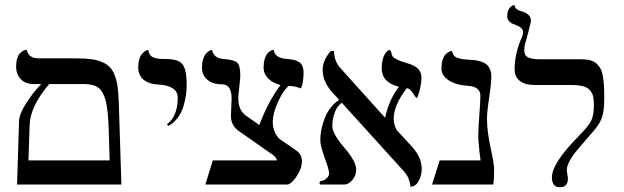

<svg xmlns="http://www.w3.org/2000/svg" viewBox="-20 -766 2590 797"><path d="M184.1 -417Q104.5 -323.2 103 -246.1L98.1 -100.1H435.1L431.2 -231Q428.7 -307.1 419.2 -345.9Q409.7 -384.8 389.4 -400.9Q369.1 -417 330.1 -417ZM50.8 0 59.1 -263.2Q60.1 -292.5 87.9 -336.4Q115.7 -380.4 150.9 -417H120.1Q85.4 -417 66.2 -437.5Q46.9 -458 46.9 -490.2Q46.9 -509.3 51.5 -523.7Q56.2 -538.1 62.5 -544.4Q68.8 -550.8 75.2 -554.4Q81.5 -558.1 85.9 -558.6L90.8 -559.1Q99.6 -523.9 138.2 -523.9H293.9Q331.5 -523.9 357.7 -520.5Q383.8 -517.1 404.1 -508.3Q424.3 -499.5 436.5 -486.6Q448.7 -473.6 456.8 -452.1Q464.8 -430.7 468.3 -404.8Q471.7 -378.9 473.1 -340.8L483.9 0Z M678.7 -243.2 672.9 -250Q717.8 -283.2 717.8 -360.8Q717.8 -385.3 696.8 -399.4Q676.3 -413.1 638.7 -415Q597.7 -417 575.7 -435.5Q553.7 -454.1 553.7 -486.8Q553.7 -505.4 558.1 -519.8Q562.5 -534.2 568.6 -541.3Q574.7 -548.3 580.8 -552.7Q586.9 -557.1 591.3 -558.1L595.7 -559.1Q597.7 -545.4 604 -537.1Q610.4 -528.8 622.3 -525.6Q634.3 -522.5 642.8 -521.7Q651.4 -521 667 -521Q703.1 -521 721.2 -512.2Q739.3 -503.4 747.1 -480.5Q754.9 -457.5 754.9 -411.1Q754.9 -392.1 752 -371.6Q749 -351.1 741.7 -325.4Q734.4 -299.8 718 -277.6Q701.7 -255.4 678.7 -243.2Z M1140.1 -189.5 1211.4 -140.1Q1233.4 -124 1233.4 -97.2Q1233.4 -67.4 1212.4 -35.6Q1191.4 -3.9 1174.3 0H832.5L863.3 -100.1H1129.4Q1129.4 -108.9 1114.3 -122.1L968.3 -224.1Q938.5 -247.1 938.5 -285.2L941.4 -356.9Q941.4 -416 901.4 -416Q863.8 -416 841.1 -434.8Q818.4 -453.6 818.4 -484.9Q818.4 -504.4 822.8 -519.3Q827.1 -534.2 833.3 -541.3Q839.4 -548.3 845.5 -552.7Q851.6 -557.1 856 -558.1L860.4 -559.1Q866.2 -523.9 909.2 -521Q949.2 -518.1 963.4 -506.8Q977.5 -495.1 977.5 -454.1Q977.5 -442.4 973.4 -405.8Q969.2 -369.1 969.2 -357.9Q969.2 -312 996.6 -289.1L1056.6 -247.1Q1091.8 -342.3 1144.5 -413.1Q1113.8 -419.9 1094 -439.7Q1074.2 -459.5 1074.2 -484.9Q1074.2 -505.4 1078.6 -520.5Q1083 -535.6 1089.1 -542.7Q1095.2 -549.8 1101.3 -554Q1107.4 -558.1 1111.8 -558.6L1116.2 -559.1Q1120.1 -524.4 1173.3 -521Q1189.5 -519.5 1199.2 -517.3Q1209 -515.1 1219.5 -509.5Q1230 -503.9 1235.1 -491.9Q1240.2 -480 1240.2 -461.9Q1240.2 -448.7 1237.3 -428.2Q1234.4 -407.7 1228.5 -398.9Q1205.6 -409.2 1177.2 -409.2Q1152.3 -385.3 1132.3 -339.4Q1112.3 -293.5 1112.3 -261.2Q1112.3 -216.8 1140.1 -189.5Z M1729.5 -441.9Q1729.5 -427.7 1725.6 -407.7Q1721.7 -387.7 1717 -373.8Q1712.4 -359.9 1710.4 -359.9Q1706.1 -359.9 1700.4 -369.4Q1694.8 -378.9 1686.8 -388.9Q1678.7 -398.9 1668.5 -399.9Q1614.3 -329.1 1614.3 -273.9Q1614.3 -248.5 1627 -225.6L1692.4 -154.8Q1730.5 -110.8 1730.5 -64.9Q1730.5 -38.1 1718 -14.6Q1705.6 8.8 1683.6 8.8Q1680.7 -27.8 1657.2 -54.2L1398.9 -339.4Q1378.4 -325.2 1368.9 -297.4Q1359.4 -269.5 1359.4 -244.1Q1359.4 -227.5 1369.6 -208.3Q1379.9 -189 1394.5 -170.9L1423.8 -135.7Q1438 -117.7 1448.2 -98.1Q1458.5 -78.6 1458.5 -62Q1458.5 -38.1 1442.9 -19Q1427.2 0 1409.2 0H1308.6Q1306.2 -4.9 1306.2 -5.9Q1306.2 -13.2 1313.5 -15.1Q1325.7 -16.6 1335.9 -25.9Q1346.2 -35.2 1346.2 -46.9Q1346.2 -60.1 1327.9 -110.6Q1309.6 -161.1 1309.6 -184.1Q1309.6 -229 1328.6 -276.9Q1347.7 -324.7 1387.7 -351.6L1357.4 -384.8Q1319.3 -428.7 1319.3 -475.1Q1319.3 -517.1 1353.5 -554.2H1366.2Q1367.7 -511.7 1391.6 -484.9L1577.1 -278.8L1578.6 -277.8Q1595.7 -354.5 1636.2 -405.8Q1564.5 -423.8 1564.5 -481.9Q1564.5 -501 1567.9 -516.1Q1571.3 -531.2 1576.2 -539.1Q1581.1 -546.9 1585.7 -551.8Q1590.3 -556.6 1593.8 -557.6L1597.2 -559.1Q1602.5 -555.2 1604 -550Q1605.5 -544.9 1606.2 -540.5Q1606.9 -536.1 1610.8 -530.8Q1614.7 -525.4 1628.4 -518.8Q1642.1 -512.2 1665.5 -504.9Q1678.2 -501.5 1687 -498Q1695.8 -494.6 1706.8 -487.5Q1717.8 -480.5 1723.6 -469Q1729.5 -457.5 1729.5 -441.9Z M2001.5 -272Q2001.5 -222.2 2016.4 -153.1Q2031.2 -84 2031.2 -63Q2031.2 -19 2027.3 0H1773.4L1805.2 -100.1H1975.1Q1969.7 -130.9 1966.3 -181.2Q1965.3 -188 1965.3 -204.1Q1965.3 -230.5 1969.7 -287.8Q1974.1 -345.2 1974.1 -369.1Q1974.1 -387.2 1961.2 -397.5Q1948.2 -407.7 1927.2 -409.2Q1874.5 -412.1 1843.5 -431.9Q1812.5 -451.7 1812.5 -481.9Q1812.5 -502 1817.1 -516.8Q1821.8 -531.7 1828.1 -538.6Q1834.5 -545.4 1840.8 -549.3Q1847.2 -553.2 1852.1 -553.7L1856.4 -554.2Q1858.4 -542.5 1865 -534.9Q1871.6 -527.3 1883.5 -524.2Q1895.5 -521 1903.3 -520Q1911.1 -519 1926.3 -518.1Q1942.4 -517.6 1953.9 -515.9Q1965.3 -514.2 1978.5 -509.8Q1991.7 -505.4 2000 -498.3Q2008.3 -491.2 2013.9 -478.5Q2019.5 -465.8 2019.5 -448.2Q2019.5 -419.9 2010.5 -360.6Q2001.5 -301.3 2001.5 -272Z M2156.2 -558.1Q2156.2 -535.2 2172.6 -527.6Q2189 -520 2221.2 -520H2391.1Q2413.1 -520 2429 -516.1Q2444.8 -512.2 2455.6 -502.7Q2466.3 -493.2 2472.7 -481.4Q2479 -469.7 2482.4 -450.2Q2485.8 -430.7 2487.1 -410.9Q2488.3 -391.1 2488.3 -360.8Q2488.3 -315.4 2482.4 -291.3Q2476.6 -267.1 2462.4 -246.3Q2448.2 -225.6 2409.2 -182.1Q2379.9 -148.4 2368.4 -134.3Q2356.9 -120.1 2345 -98.6Q2333 -77.1 2333 -61Q2333 -52.7 2335.2 -41.5Q2337.4 -30.3 2337.4 -24.9Q2337.4 11.2 2304.2 11.2Q2271 11.2 2271 -29.8Q2271 -88.4 2382.3 -201.2Q2421.9 -241.2 2433.6 -263.9Q2445.3 -286.6 2445.3 -332Q2445.3 -352.5 2442.1 -365.7Q2439 -378.9 2429.7 -390.6Q2420.4 -402.3 2401.1 -407.7Q2381.8 -413.1 2352.1 -413.1H2199.2Q2160.6 -413.1 2138.4 -429.7Q2116.2 -446.3 2116.2 -479Q2116.2 -534.2 2140.1 -597.2Q2151.4 -619.6 2151.4 -632.8Q2151.4 -651.4 2119.1 -663.1Q2085.4 -673.8 2085.4 -698.2Q2085.4 -710.9 2088.6 -720.2Q2091.8 -729.5 2096.2 -734.1Q2100.6 -738.8 2104.7 -741.5Q2108.9 -744.1 2112.3 -745.1L2115.2 -746.1Q2117.2 -726.1 2145 -719.2Q2184.1 -708.5 2184.1 -678.2Q2184.1 -675.8 2175.5 -642.1Q2167 -608.4 2165 -602.1Q2156.2 -576.7 2156.2 -558.1Z"/></svg>

Font: Linux Biolinum G
Style: Regular
Weight: 400
Designer: Philipp H. Poll
Foundry: Philipp H. Poll
Version: Version 1.1.0 ; ttfautohint (v1.6)